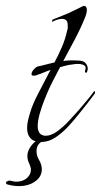

<svg xmlns="http://www.w3.org/2000/svg" viewBox="-30 -481 342 652"><path d="M111 1Q84 1 73 -12Q62 -25 62 -46Q62 -57 64.5 -69Q67 -81 71 -94Q76 -112 83.5 -129.5Q91 -147 100 -164L137 -235Q138 -237 139.5 -239Q141 -241 142 -243Q136 -242 130 -239.5Q124 -237 119 -235Q112 -232 104.5 -229.5Q97 -227 92 -225Q89 -224 84 -224Q77 -224 77 -229Q77 -237 85.5 -246Q94 -255 101 -256Q112 -258 126.5 -262Q141 -266 155 -269Q169 -295 180.5 -322Q192 -349 198 -377Q200 -382 200 -386.5Q200 -391 200 -395Q200 -408 194.5 -412.5Q189 -417 181 -417Q174 -417 164 -414Q154 -411 146 -406L147 -408Q147 -415 150 -415L202 -436L233 -451Q241 -455 247 -458Q253 -461 254 -461H255Q265 -461 265 -447Q265 -437 259 -422Q244 -385 224.5 -348Q205 -311 185 -274Q201 -276 214.5 -276Q228 -276 241 -275Q255 -274 261.5 -265.5Q268 -257 268 -248Q268 -244 266 -238Q265 -234 263 -234Q257 -234 259 -242Q264 -254 256 -259Q248 -264 234 -264Q230 -264 225 -263.5Q220 -263 215 -262Q204 -261 193 -258Q182 -255 174 -253L151 -209Q147 -202 138.5 -183.5Q130 -165 120.5 -141Q111 -117 104.5 -93.5Q98 -70 98 -52Q98 -32 110 -24Q117 -20 125 -20Q144 -20 165 -35.5Q186 -51 204 -70.5Q222 -90 231 -100Q233 -102 245 -116Q257 -130 270.5 -146.5Q284 -163 290 -172Q290 -172 292 -170Q294 -166 291 -162Q279 -146 265.5 -128.5Q252 -111 238 -94Q224 -76 203.5 -53.5Q183 -31 159.5 -15Q136 1 111 1ZM34 151Q15 151 -6 145Q-11 143 -9 137Q-7 135 -4 134Q-1 133 2 132Q8 133 14 134.5Q20 136 25 136Q47 136 61 124Q75 112 75 95Q75 88 70 76Q63 63 63 49Q63 25 87 2Q104 -14 126 -14Q134 -14 134 -7Q94 -1 94 32Q94 48 102 61Q112 78 112 94Q112 119 89.5 135Q67 151 34 151Z"/></svg>

Font: Grey Qo
Style: Regular
Weight: 400
Designer: Robert E. Leuschke
Foundry: Robert E. Leuschke
Version: Version 2.010